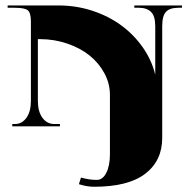

<svg xmlns="http://www.w3.org/2000/svg" viewBox="-20 -475 713 722"><path d="M96.2 -393.4Q96.2 -427.4 84.1 -436.6Q72.1 -445.8 35 -445.8H8.7V-454.5H200.6Q266.2 -454.5 326.9 -434.7Q387.7 -414.8 435.1 -380.2Q482.5 -345.7 516.4 -297.6Q550.3 -249.6 563.8 -194.1V-375.9Q563.8 -415.2 547.6 -430.5Q531.5 -445.8 502.6 -445.8H485.1V-454.5H664.3V-445.8H651.2Q618.9 -445.8 604.5 -430.9Q590 -416.1 590 -375.9V43.7Q590 129.4 526.2 178.3Q462.4 227.3 333.5 227.3Q307.3 227.3 276.7 217.7L284.5 192.7Q315.1 201.5 344 201.5Q366.3 201.5 379.8 174.8Q393.4 148.2 393.4 104.9V-118Q393.4 -160.8 372.6 -199.5Q351.8 -238.2 316.7 -266.4Q281.5 -294.6 232.7 -311.2Q184 -327.8 130.7 -327.8H122.4V-96.2Q122.4 -55.1 139.6 -31.9Q156.9 -8.7 183.6 -8.7H205.4V0H26.2V-8.7H36.7Q62.5 -8.7 79.3 -31.9Q96.2 -55.1 96.2 -96.2Z"/></svg>

Font: Wabroye
Style: Medium
Weight: 500
Designer: gluk
Foundry: gluk
Version: Version 0.14